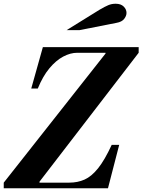

<svg xmlns="http://www.w3.org/2000/svg" viewBox="-21 -1006 761 1026"><path d="M-1 -30 543 -720V-724H720L190 -35V-30ZM-1 0V-30H349Q394 -30 431 -46.5Q468 -63 503 -106.5Q538 -150 576 -232H616L556 0ZM146 -533 208 -754H720V-724H392Q355 -724 316.5 -703.5Q278 -683 243 -641Q208 -599 181 -533ZM335 -845 511 -954Q540 -971 558 -978.5Q576 -986 597 -986Q625 -986 640 -971Q655 -956 655 -937Q655 -921 642.5 -905Q630 -889 602 -884L404 -845Z"/></svg>

Font: Libre Bodoni
Style: Bold Italic
Weight: 700
Italic angle: -13°
Version: Version 2.005;gftools[0.9.23]